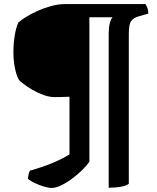

<svg xmlns="http://www.w3.org/2000/svg" viewBox="-20 -724 774 945"><path d="M235 201Q219 201 197 194.5Q175 188 153.5 178Q132 168 118 157Q118 144 121 133Q124 122 127 116Q246 83 322 36V-248Q302 -247 283 -246.5Q264 -246 250 -246Q223 -246 194 -256.5Q165 -267 139.5 -282Q114 -297 96.5 -310.5Q79 -324 74 -330Q63 -346 54.5 -384Q46 -422 46 -467Q46 -508 52 -546.5Q58 -585 70 -613Q82 -624 106.5 -639.5Q131 -655 163 -669.5Q195 -684 231 -694Q267 -704 301 -704H696Q700 -698 705 -686Q710 -674 710 -657L664 -644Q638 -637 626 -621Q614 -605 614 -558V180Q606 189 577.5 194.5Q549 200 515 200V-560Q515 -589 520.5 -610Q526 -631 534 -639H420V72Q407 91 384 113.5Q361 136 334 156Q307 176 280.5 188.5Q254 201 235 201Z"/></svg>

Font: Texturina ExtraBold
Style: Regular
Weight: 800
Designer: Guillermo Torres Carreño
Foundry: Omnibus-Type
Version: Version 1.002; ttfautohint (v1.8.3)